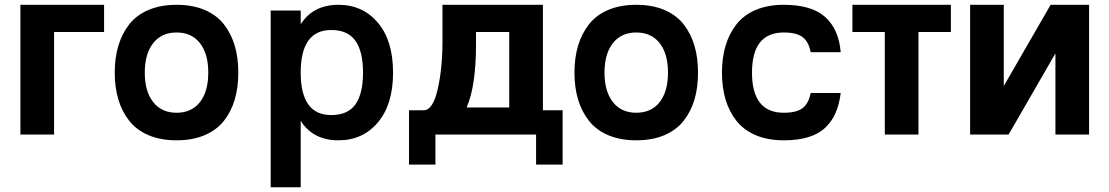

<svg xmlns="http://www.w3.org/2000/svg" viewBox="-20 -560 4617 799"><path d="M413.1 -540V-426.8H205.1V0H64.9V-540Z M617.4 -380.4Q582.5 -335.9 582.5 -257.8Q582.5 -179.7 617.4 -135.3Q652.3 -90.8 714.8 -90.8Q777.3 -90.8 812 -135Q846.7 -179.2 846.7 -257.8Q846.7 -336.4 812 -380.6Q777.3 -424.8 714.8 -424.8Q652.3 -424.8 617.4 -380.4ZM472.7 -145.5Q457.5 -195.8 457.5 -257.8Q457.5 -319.8 472.7 -370.1Q487.8 -420.4 518.1 -459Q548.3 -497.6 598.4 -518.8Q648.4 -540 714.8 -540Q781.2 -540 831.3 -518.8Q881.3 -497.6 911.6 -459Q941.9 -420.4 956.8 -370.1Q971.7 -319.8 971.7 -257.8Q971.7 -195.8 956.8 -145.5Q941.9 -95.2 911.6 -56.9Q881.3 -18.6 831.3 2.7Q781.2 23.9 714.8 23.9Q648.4 23.9 598.4 2.7Q548.3 -18.6 518.1 -56.9Q487.8 -95.2 472.7 -145.5Z M1231.4 -257.8Q1231.4 -81.1 1358.4 -81.1Q1427.2 -81.1 1459 -125.5Q1490.7 -169.9 1490.7 -257.8Q1490.7 -345.7 1459 -390.4Q1427.2 -435.1 1358.4 -435.1Q1231.4 -435.1 1231.4 -257.8ZM1106.4 -516.1H1231.4V-459Q1282.7 -540 1388.7 -540Q1489.7 -540 1552.7 -465.3Q1615.7 -390.6 1615.7 -257.8Q1615.7 -125.5 1552.7 -50.8Q1489.7 23.9 1388.7 23.9Q1282.7 23.9 1231.4 -57.1V219.2H1106.4Z M2239.3 -101.1H2321.3V125H2210.9V0H1792V125H1682.1V-101.1H1744.1Q1781.7 -102.5 1801.3 -188Q1821.3 -274.9 1821.3 -388.2V-540H2239.3ZM1921.9 -112.8H2099.1V-426.8H1960.9V-376Q1960.9 -202.1 1921.9 -112.8Z M2530.5 -380.4Q2495.6 -335.9 2495.6 -257.8Q2495.6 -179.7 2530.5 -135.3Q2565.4 -90.8 2627.9 -90.8Q2690.4 -90.8 2725.1 -135Q2759.8 -179.2 2759.8 -257.8Q2759.8 -336.4 2725.1 -380.6Q2690.4 -424.8 2627.9 -424.8Q2565.4 -424.8 2530.5 -380.4ZM2385.7 -145.5Q2370.6 -195.8 2370.6 -257.8Q2370.6 -319.8 2385.7 -370.1Q2400.9 -420.4 2431.2 -459Q2461.4 -497.6 2511.5 -518.8Q2561.5 -540 2627.9 -540Q2694.3 -540 2744.4 -518.8Q2794.4 -497.6 2824.7 -459Q2855 -420.4 2869.9 -370.1Q2884.8 -319.8 2884.8 -257.8Q2884.8 -195.8 2869.9 -145.5Q2855 -95.2 2824.7 -56.9Q2794.4 -18.6 2744.4 2.7Q2694.3 23.9 2627.9 23.9Q2561.5 23.9 2511.5 2.7Q2461.4 -18.6 2431.2 -56.9Q2400.9 -95.2 2385.7 -145.5Z M3241.7 -424.8Q3109.4 -424.8 3109.4 -257.8Q3109.4 -90.8 3241.7 -90.8Q3295.4 -90.8 3320.6 -110.6Q3345.7 -130.4 3353.5 -172.9H3478.5Q3472.7 -125.5 3457.5 -90.6Q3442.4 -55.7 3415 -29.3Q3387.7 -2.9 3344.2 10.5Q3300.8 23.9 3241.7 23.9Q3175.3 23.9 3125.2 2.7Q3075.2 -18.6 3044.9 -56.9Q3014.6 -95.2 2999.5 -145.5Q2984.4 -195.8 2984.4 -257.8Q2984.4 -319.8 2999.5 -370.1Q3014.6 -420.4 3044.9 -459Q3075.2 -497.6 3125.2 -518.8Q3175.3 -540 3241.7 -540Q3357.9 -540 3414.3 -489Q3470.7 -438 3478.5 -342.8H3353.5Q3345.7 -385.3 3320.6 -405Q3295.4 -424.8 3241.7 -424.8Z M3937 -540V-426.8H3802.2V0H3662.1V-426.8H3527.3V-540Z M4017.1 -540H4157.2V-202.1L4352.1 -540H4512.2V0H4372.1V-337.9L4177.2 0H4017.1Z"/></svg>

Font: Miedinger*
Style: Bold
Weight: 700
Version: Version 001.000